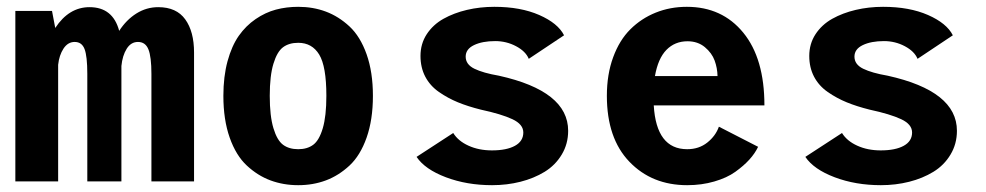

<svg xmlns="http://www.w3.org/2000/svg" viewBox="-20 -532 2890 563"><path d="M25 0V-500H132.5L142 -450Q182 -511 242.5 -511Q311 -511 329.5 -441.5Q350.5 -474 380 -492.5Q409.5 -511 444 -511Q497.5 -511 523.2 -475.2Q549 -439.5 549 -378V0H424V-315Q424 -365.5 415.2 -387.2Q406.5 -409 384.5 -409Q364 -409 351.5 -389Q339 -369 336 -338.5V0H236V-315.5Q236 -367 228 -388Q220 -409 199 -409Q179 -409 166.2 -389.5Q153.5 -370 150.5 -342V0Z M635 -251Q635 -307.5 647.2 -352.5Q659.5 -397.5 680.2 -427Q701 -456.5 729.5 -476Q758 -495.5 789 -503.8Q820 -512 854.5 -512Q898 -512 935.5 -498Q973 -484 1004.8 -454.5Q1036.5 -425 1055 -372.8Q1073.5 -320.5 1073.5 -251Q1073.5 -181 1055 -128.5Q1036.5 -76 1004.8 -46.5Q973 -17 935.5 -3Q898 11 854.5 11Q811 11 773.2 -3Q735.5 -17 703.8 -46.5Q672 -76 653.5 -128.5Q635 -181 635 -251ZM854.5 -94.5Q881 -94.5 898.5 -107.5Q916 -120.5 926.5 -156Q937 -191.5 937 -251Q937 -337.5 916 -372Q895 -406.5 854.5 -406.5Q827.5 -406.5 810 -393.5Q792.5 -380.5 781.8 -345.2Q771 -310 771 -251Q771 -191.5 781.8 -156Q792.5 -120.5 810 -107.5Q827.5 -94.5 854.5 -94.5Z M1423 11Q1349 11 1287.5 -12.2Q1226 -35.5 1201.5 -72L1309 -142Q1323.5 -118.5 1353.8 -104.8Q1384 -91 1422.5 -91Q1465.5 -91 1490 -104.5Q1514.5 -118 1514.5 -143.5Q1514.5 -167.5 1482.5 -182.5Q1450.5 -197.5 1390 -210.5Q1352 -220 1322.8 -232Q1293.5 -244 1267.2 -262.2Q1241 -280.5 1227 -307.2Q1213 -334 1213 -368Q1213 -403.5 1231.2 -431.5Q1249.5 -459.5 1280.2 -476.8Q1311 -494 1349.2 -503Q1387.5 -512 1429.5 -512Q1506.5 -512 1561.2 -488Q1616 -464 1634 -428.5L1530.5 -359.5Q1521.5 -381.5 1493.2 -396.5Q1465 -411.5 1432 -411.5Q1394.5 -411.5 1370 -399.8Q1345.5 -388 1345.5 -366Q1345.5 -343 1371 -330.5Q1396.5 -318 1443 -310Q1646 -265 1646 -148.5Q1646 -110 1627.2 -78.8Q1608.5 -47.5 1577 -28.2Q1545.5 -9 1506 1Q1466.5 11 1423 11Z M2203 -101.5Q2194 -82.5 2177.5 -64.2Q2161 -46 2136.2 -28.2Q2111.5 -10.5 2074.5 0.2Q2037.5 11 1995 11Q1891.5 11 1825.5 -57.8Q1759.5 -126.5 1759.5 -251Q1759.5 -314 1778 -364.2Q1796.5 -414.5 1828.5 -446.2Q1860.5 -478 1902.8 -495Q1945 -512 1994 -512Q2097.5 -512 2159.5 -436.2Q2221.5 -360.5 2221.5 -223H1897Q1904.5 -94.5 1995 -94.5Q2029.5 -94.5 2054 -114Q2078.5 -133.5 2088 -160.5ZM1996 -411Q1959 -411 1934.2 -385.8Q1909.5 -360.5 1900.5 -309H2084Q2083.5 -332.5 2075.5 -354.5Q2067.5 -376.5 2046.8 -393.8Q2026 -411 1996 -411Z M2563 11Q2489 11 2427.5 -12.2Q2366 -35.5 2341.5 -72L2449 -142Q2463.5 -118.5 2493.8 -104.8Q2524 -91 2562.5 -91Q2605.5 -91 2630 -104.5Q2654.5 -118 2654.5 -143.5Q2654.5 -167.5 2622.5 -182.5Q2590.5 -197.5 2530 -210.5Q2492 -220 2462.8 -232Q2433.5 -244 2407.2 -262.2Q2381 -280.5 2367 -307.2Q2353 -334 2353 -368Q2353 -403.5 2371.2 -431.5Q2389.5 -459.5 2420.2 -476.8Q2451 -494 2489.2 -503Q2527.5 -512 2569.5 -512Q2646.5 -512 2701.2 -488Q2756 -464 2774 -428.5L2670.5 -359.5Q2661.5 -381.5 2633.2 -396.5Q2605 -411.5 2572 -411.5Q2534.5 -411.5 2510 -399.8Q2485.5 -388 2485.5 -366Q2485.5 -343 2511 -330.5Q2536.5 -318 2583 -310Q2786 -265 2786 -148.5Q2786 -110 2767.2 -78.8Q2748.5 -47.5 2717 -28.2Q2685.5 -9 2646 1Q2606.5 11 2563 11Z"/></svg>

Font: League Mono Narrow SemiBold
Style: Regular
Weight: 600
Width: 3
Designer: Tyler Finck
Foundry: The League of Moveable Type / Tyler Finck
Version: Version 2.210